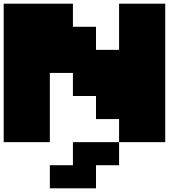

<svg xmlns="http://www.w3.org/2000/svg" viewBox="-20 -1020 1040 1040"><path d="M875 -1000V-250H625V-375H500V-500H375V-625H250V-250H0V-1000H375V-875H500V-750H625V-1000ZM375 -250H625V-125H500V0H250V-125H375Z"/></svg>

Font: Press Start 2P
Style: Regular
Weight: 400
Designer: CodeMan38
Foundry: CodeMan38
Version: Version 3.000